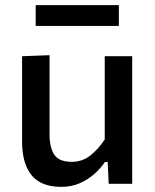

<svg xmlns="http://www.w3.org/2000/svg" viewBox="-20 -716 603 748"><path d="M218 12Q140.5 12 103.2 -33.2Q66 -78.5 66 -165.5V-497L173 -501V-194Q173 -140.5 191.8 -113Q210.5 -85.5 259.5 -85.5Q301 -85.5 332.8 -111Q364.5 -136.5 388 -172.5V-497H495V0H403.5L399.5 -85H389Q373 -61.5 348.5 -39.2Q324 -17 291.5 -2.5Q259 12 218 12ZM119 -615V-696H443V-615Z"/></svg>

Font: Heraclito Medium
Style: Regular
Weight: 500
Designer: Kostas Bartsokas (font) & Cristiano Sobral (main changes)
Foundry: Kostas Bartsokas (font) & Cristiano Sobral (main changes)
Version: Version 1.00;July 8, 2020;FontCreator 13.0.0.2655 64-bit